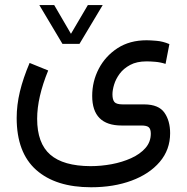

<svg xmlns="http://www.w3.org/2000/svg" viewBox="-20 -519 761 782"><path d="M234.4 -340.3 140.1 -498.5H200.7L269 -381.3L337.9 -498.5H398.4L303.7 -340.3ZM176.3 -231.9Q131.3 -122.1 131.3 -35.2Q131.3 64.5 184.6 110.8Q237.8 157.2 348.6 157.7Q391.6 157.7 434.8 149.7Q478 141.6 514.2 125.2Q550.3 108.9 572.3 84Q594.2 59.1 594.2 25.4Q594.2 7.3 586.4 -0.2Q578.6 -7.8 555.7 -7.8H475.6Q355.5 -7.8 355.5 -128.4Q355.5 -187.5 382.3 -239Q409.2 -290.5 458.7 -322.8Q508.3 -355 577.1 -355Q591.3 -355 617.4 -352.8Q643.6 -350.6 669.9 -339.4L654.3 -258.8Q633.3 -265.6 612.3 -267.3Q591.3 -269 577.1 -269Q537.1 -269 510.3 -254.6Q483.4 -240.2 467.5 -218.8Q451.7 -197.3 444.8 -174.6Q438 -151.9 438 -134.8Q438 -113.3 446 -103.5Q454.1 -93.8 480.5 -93.8H568.4Q626.5 -93.3 649.7 -60.1Q672.9 -26.9 672.9 23.4Q672.9 90.8 630.6 140.4Q588.4 189.9 515.6 216.8Q442.9 243.7 351.1 243.7Q207 243.7 127.4 173.1Q47.9 102.5 47.9 -38.6Q47.9 -90.8 61 -145.8Q74.2 -200.7 100.6 -262.7Z"/></svg>

Font: Vazir FD-UI
Style: Regular-FD-UI
Weight: 400
Designer: Saber Rastikerdar
Foundry: Saber Rastikerdar
Version: Version 30.1.0